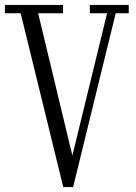

<svg xmlns="http://www.w3.org/2000/svg" viewBox="-31 -760 551 780"><path d="M226 0 53 -706H-11V-740H225V-706H124L263 -128L404 -706H334V-740H492V-706H439L266 0Z"/></svg>

Font: Xanh Mono
Style: Regular
Weight: 400
Monospace: yes
Designer: Lam Bao, Duy Dao
Foundry: Yellow Type Foundry
Version: Version 3.101; ttfautohint (v1.8.3)